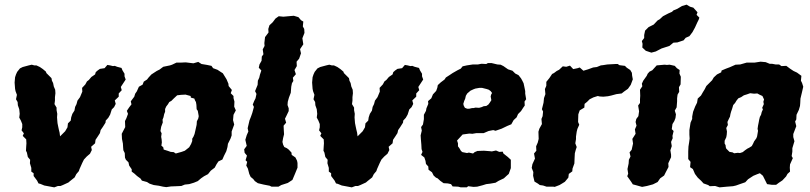

<svg xmlns="http://www.w3.org/2000/svg" viewBox="-20 -787 3494 828"><path d="M214 21 182 15 171 13 154 6 146 4 140 -8 125 -28V-40L115 -47V-63L109 -83L110 -98L100 -110L96 -129L92 -137L93 -155L94 -169L93 -186L78 -201L83 -212L73 -225L76 -238V-252L70 -267L63 -280L65 -296L63 -316L57 -333L56 -347L49 -359L53 -378L47 -394L45 -404L43 -431L45 -454L49 -466L54 -477L66 -492L78 -498L104 -505L117 -508L128 -505H137L152 -498L165 -489L178 -478L180 -472L189 -463L202 -450L204 -439L209 -429L212 -414L218 -400L219 -385L217 -368V-353L215 -338L224 -323V-312L227 -296L226 -281L227 -268L228 -256L231 -241L234 -227L237 -215L239 -199L253 -213L261 -221L271 -238L273 -255L285 -267L287 -281L292 -296L301 -310L304 -326L310 -338L314 -353L325 -368L335 -392L334 -408L348 -423L355 -436L363 -442L374 -455L390 -466L393 -476L401 -483L411 -490L431 -493L443 -507L455 -505L467 -502L475 -503L485 -499L504 -494L508 -484L517 -469V-458L522 -444L501 -412L505 -398L492 -384V-370L475 -354L479 -339L472 -325L462 -315L455 -293L447 -279L436 -267L435 -258L423 -239L414 -226L411 -213L402 -199L392 -184L390 -169L373 -154L376 -140L368 -124L354 -112L342 -99L335 -85L323 -58L320 -49L309 -36L302 -22L282 -6L275 0L251 11L241 15H230Z M697 20 683 18 665 14 643 11 625 5 614 -2 592 -8 586 -17 571 -28 560 -38 548 -47V-57L537 -73L534 -87L523 -98L519 -107L518 -127L512 -139L511 -151L510 -168L506 -188L505 -210L520 -239L519 -265L525 -277L532 -296L527 -309L537 -324L547 -337L544 -350L559 -370L563 -383L570 -393L579 -413L595 -422L600 -435L614 -444L621 -453L633 -466L656 -481L668 -487L684 -499L713 -505L722 -508L741 -517H759L781 -518L814 -514L835 -520L849 -511L873 -507L892 -503L899 -493L918 -486L930 -478L941 -471L949 -458L957 -445L965 -426L966 -416L980 -399L975 -385L987 -373V-364L991 -349L990 -327L997 -311L987 -292L985 -269L990 -250L979 -220V-203L974 -189L963 -167L961 -153L956 -135L946 -115L939 -99L922 -91L914 -79L906 -64L889 -51L877 -36L860 -27L847 -18L833 -6L816 1L796 7L777 9L762 15L742 16L717 17ZM738 -125 763 -132 777 -137 786 -144 796 -152 804 -166 809 -179V-189L814 -197L819 -209L822 -222L824 -231L828 -249L829 -264L835 -276L837 -286L833 -309L828 -316L827 -335L825 -347L821 -354L818 -362L803 -366L802 -373L780 -379L761 -378L744 -376L729 -362L719 -352L710 -347L704 -337L697 -328L692 -317V-305L688 -295L685 -281L681 -271L682 -259L675 -240L672 -222L677 -212L675 -197L677 -186L678 -173L676 -159L684 -152L686 -142L705 -136L716 -132L729 -131Z M1151 18 1143 14 1117 9 1092 3 1079 -6 1072 -15 1061 -24 1055 -37 1049 -60 1042 -73 1046 -89 1039 -96 1045 -116 1035 -128 1033 -143 1044 -158 1038 -184 1044 -204 1051 -220 1048 -234 1056 -268 1062 -283 1068 -300 1075 -326 1070 -336 1076 -351 1082 -363 1086 -382 1080 -394 1091 -421 1092 -439 1098 -452 1101 -465 1107 -483 1096 -495 1099 -509 1108 -525 1109 -543 1116 -553 1113 -574 1121 -589 1120 -601 1123 -627 1138 -647 1137 -662 1142 -678 1156 -691 1168 -707 1182 -717 1202 -715 1235 -718 1247 -719 1267 -713 1278 -700 1288 -694 1286 -673 1292 -662 1293 -645 1284 -622 1288 -596 1274 -575 1278 -557 1270 -534 1259 -521 1260 -502 1250 -485 1256 -467 1243 -452 1245 -438 1239 -428 1236 -413 1234 -387 1226 -366 1221 -348 1220 -334 1225 -320V-308L1215 -287L1209 -275L1214 -258L1203 -245L1204 -224L1205 -208L1201 -192L1198 -175L1201 -163L1206 -153L1217 -148L1225 -142L1237 -129L1238 -119L1254 -108L1261 -94L1263 -84V-64L1252 -37L1241 -11L1221 2L1193 11L1181 18Z M1497 21 1465 15 1454 13 1437 6 1429 4 1423 -8 1408 -28V-40L1398 -47V-63L1392 -83L1393 -98L1383 -110L1379 -129L1375 -137L1376 -155L1377 -169L1376 -186L1361 -201L1366 -212L1356 -225L1359 -238V-252L1353 -267L1346 -280L1348 -296L1346 -316L1340 -333L1339 -347L1332 -359L1336 -378L1330 -394L1328 -404L1326 -431L1328 -454L1332 -466L1337 -477L1349 -492L1361 -498L1387 -505L1400 -508L1411 -505H1420L1435 -498L1448 -489L1461 -478L1463 -472L1472 -463L1485 -450L1487 -439L1492 -429L1495 -414L1501 -400L1502 -385L1500 -368V-353L1498 -338L1507 -323V-312L1510 -296L1509 -281L1510 -268L1511 -256L1514 -241L1517 -227L1520 -215L1522 -199L1536 -213L1544 -221L1554 -238L1556 -255L1568 -267L1570 -281L1575 -296L1584 -310L1587 -326L1593 -338L1597 -353L1608 -368L1618 -392L1617 -408L1631 -423L1638 -436L1646 -442L1657 -455L1673 -466L1676 -476L1684 -483L1694 -490L1714 -493L1726 -507L1738 -505L1750 -502L1758 -503L1768 -499L1787 -494L1791 -484L1800 -469V-458L1805 -444L1784 -412L1788 -398L1775 -384V-370L1758 -354L1762 -339L1755 -325L1745 -315L1738 -293L1730 -279L1719 -267L1718 -258L1706 -239L1697 -226L1694 -213L1685 -199L1675 -184L1673 -169L1656 -154L1659 -140L1651 -124L1637 -112L1625 -99L1618 -85L1606 -58L1603 -49L1592 -36L1585 -22L1565 -6L1558 0L1534 11L1524 15H1513Z M1967 21 1956 18 1932 17 1925 7 1911 4 1893 3 1879 -7 1867 -18 1860 -21 1850 -30 1843 -44 1828 -55 1827 -69 1817 -80 1815 -93 1810 -108 1796 -119 1802 -132 1798 -144 1797 -164 1795 -187 1794 -203 1799 -224 1796 -239 1804 -250 1808 -273V-292L1817 -309L1819 -320L1827 -339L1826 -351L1840 -363L1847 -380L1861 -395L1866 -409L1868 -420L1881 -432L1897 -444L1903 -453L1917 -462L1932 -472L1953 -484L1967 -491L1975 -501L1993 -505L2019 -509H2041L2056 -512L2077 -511L2084 -515H2100L2125 -509L2139 -508L2151 -502L2161 -495L2171 -488L2190 -482L2202 -470L2216 -463L2227 -449L2232 -440L2238 -428L2242 -409L2245 -394V-383L2249 -359L2242 -349L2243 -332L2236 -322L2227 -308L2214 -295L2208 -281L2195 -269L2185 -251L2168 -244L2143 -232L2117 -223L2107 -226L2087 -222L2066 -213H2051H2035L2017 -210L2004 -211L1975 -207L1964 -195L1951 -181L1955 -169V-156L1961 -148L1968 -136L1974 -131L1994 -127L2002 -129L2020 -125L2027 -131L2039 -136L2067 -137L2093 -135L2101 -134L2119 -138L2133 -132L2148 -133L2151 -125L2170 -110L2183 -98V-84V-62L2174 -37L2166 -30L2153 -18L2130 -7L2117 1L2094 5L2077 7L2061 12L2038 18L2022 19L1999 16L1993 21ZM1995 -318H2003L2016 -321H2022L2031 -323L2046 -322L2057 -325L2066 -329L2077 -330L2086 -336L2092 -344L2099 -355L2096 -371L2098 -379L2102 -386L2096 -394L2088 -400L2079 -403L2071 -405L2059 -408H2047L2030 -405L2022 -402L2009 -396L2002 -390L1995 -384L1989 -374L1986 -361L1982 -352L1978 -339L1980 -331L1985 -322Z M2337 18 2322 13 2308 11 2300 5 2285 -4 2279 -29 2280 -45 2273 -63 2276 -79 2287 -103 2283 -125 2293 -137 2292 -156 2299 -172 2303 -188 2302 -219 2306 -232 2317 -252 2315 -274 2320 -286 2322 -306 2317 -316 2324 -344 2326 -364 2332 -381 2330 -403 2336 -417V-434L2349 -450L2361 -468L2369 -472L2381 -481L2391 -486L2407 -501L2422 -499L2438 -504L2452 -489L2471 -493L2480 -496L2496 -482L2516 -488L2538 -496L2554 -498L2571 -505L2580 -506L2599 -509L2635 -511H2644L2651 -506L2675 -503L2683 -495L2698 -485L2705 -473L2706 -461L2709 -445L2700 -421L2688 -404L2671 -392L2661 -384L2638 -381L2616 -375L2602 -372L2582 -370L2566 -371L2558 -373L2539 -367L2523 -359L2512 -348L2501 -339L2500 -323L2480 -311L2474 -294L2473 -261L2478 -249L2470 -231L2467 -219L2464 -198V-187L2461 -169L2467 -153L2463 -141L2459 -126L2458 -107L2457 -82L2449 -60L2448 -48L2433 -37L2431 -21L2416 -3L2403 5L2393 11L2372 19L2366 18Z M2686 -58 2691 -82 2692 -98 2699 -112 2695 -130 2704 -141 2710 -168 2707 -188 2721 -210 2718 -229 2725 -245 2721 -261 2724 -274 2733 -286 2736 -307 2732 -332 2740 -343V-359L2741 -374L2740 -400L2750 -415L2748 -426L2754 -439L2769 -460L2773 -469L2781 -478L2793 -484L2812 -505L2846 -508L2856 -507L2868 -508L2890 -503L2899 -493L2911 -485L2910 -470L2916 -456L2915 -423L2908 -411L2909 -391L2902 -379L2900 -363V-350L2898 -324L2890 -310L2895 -294L2893 -278L2888 -265L2880 -252L2877 -230L2885 -222L2880 -201L2881 -191L2874 -175L2877 -157L2871 -139L2874 -120V-109L2862 -83L2863 -67L2851 -44L2844 -30L2827 -18L2816 -2L2796 8L2770 15L2749 19L2724 12L2709 8L2702 -3L2685 -27L2689 -38ZM2789 -560 2765 -568 2750 -582 2751 -598 2748 -610 2758 -623V-636L2762 -655L2777 -670L2799 -681L2816 -699L2825 -704L2839 -717L2862 -729L2878 -736L2884 -742L2901 -749L2921 -761L2941 -767L2956 -758L2970 -754L2988 -734L2984 -723L2996 -711L2993 -702L2987 -690L2977 -668L2966 -648L2953 -631L2937 -624L2928 -613L2901 -604L2884 -603L2867 -589L2833 -578L2808 -565Z M3141 16 3115 18 3083 21 3064 15 3041 16 3034 11 3014 4 3004 -7 2989 -21 2977 -37 2968 -58 2956 -66 2958 -89 2948 -101V-120V-134L2949 -155L2952 -174L2954 -190L2953 -206V-226L2958 -258L2965 -274V-284L2969 -305L2978 -328L2986 -344L2989 -362L3003 -375L3011 -389L3019 -402L3026 -416L3036 -426L3051 -441L3058 -453L3072 -466L3090 -475L3092 -483L3111 -491L3127 -497L3152 -508L3172 -509L3200 -517H3234L3260 -521L3282 -519L3299 -512H3309L3325 -509H3340L3350 -502L3371 -503L3387 -491L3402 -481L3417 -474L3436 -460L3434 -439L3439 -429L3444 -413L3438 -387L3432 -362L3431 -342L3430 -330L3425 -313L3415 -292L3414 -272L3409 -263L3414 -243L3401 -209V-196L3406 -178L3397 -148V-133L3394 -114L3399 -105L3387 -78L3386 -64L3387 -47L3376 -37L3370 -26L3354 -9L3339 1L3327 10H3309L3288 7L3282 -5L3270 -29L3257 -40L3246 -36L3229 -29L3206 -14L3194 -1L3168 8L3154 13ZM3146 -126 3162 -128 3171 -127 3183 -131 3193 -139 3203 -146 3211 -150 3222 -157 3228 -168 3232 -177 3242 -191 3245 -199 3249 -223 3247 -231 3249 -245 3252 -260 3254 -271 3257 -283 3262 -292 3265 -304 3270 -315 3267 -322 3274 -338 3272 -348 3275 -358 3268 -373 3255 -379 3246 -384 3232 -383 3215 -385 3201 -380 3188 -376 3176 -368 3164 -363 3156 -353 3150 -343 3142 -334 3137 -317 3133 -306 3130 -295 3128 -284 3124 -276 3117 -261 3119 -248 3112 -235 3115 -220 3114 -206 3112 -195 3105 -180V-168L3109 -161L3110 -152L3112 -146L3122 -136L3126 -132L3139 -130Z"/></svg>

Font: Winky Rough
Style: Bold Italic
Weight: 700
Italic angle: -8.97852°
Designer: Simon Atzbach
Foundry: typofactur
Version: Version 1.206; ttfautohint (v1.8.4.7-5d5b)